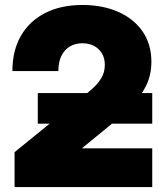

<svg xmlns="http://www.w3.org/2000/svg" viewBox="-20 -759 674 779"><path d="M39.1 0V-141.6L312 -363.3Q334 -380.9 355.5 -399.9Q377 -418.9 391.1 -442.4Q405.3 -465.8 405.3 -496.1Q405.3 -522.5 393.8 -542Q382.3 -561.5 362.1 -572.5Q341.8 -583.5 314.5 -583.5Q285.2 -583.5 263.2 -570.3Q241.2 -557.1 229 -532Q216.8 -506.8 216.8 -470.7H30.3Q30.3 -553.7 64.9 -613.8Q99.6 -673.8 163.3 -706.3Q227.1 -738.8 314.5 -738.8Q396.5 -738.8 459.7 -710.9Q522.9 -683.1 558.6 -631.3Q594.2 -579.6 594.2 -508.3Q594.2 -457 574.5 -414.8Q554.7 -372.6 515.9 -332.3Q477.1 -292 420.9 -246.1L314.5 -159.2V-157.2H597.7V0ZM133.3 -257.3V-381.3H597.7V-257.3Z"/></svg>

Font: Inter 28pt Black
Style: Regular
Weight: 900
Designer: Rasmus Andersson
Foundry: rsms
Version: Version 4.001;git-66647c0bb